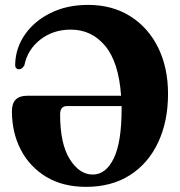

<svg xmlns="http://www.w3.org/2000/svg" viewBox="-20 -732 717 765"><path d="M27.5 -289Q27.5 -350.5 88 -350.5H462.5Q453 -484.5 399 -549.2Q345 -614 262 -614Q192 -614 141 -574.5Q90 -535 77 -471.5Q71 -461.5 65 -458.5Q59 -455.5 54 -456Q49 -456 44.5 -460.5Q40 -465 40.5 -475.5Q42 -540.5 79.2 -594.2Q116.5 -648 181.5 -680.2Q246.5 -712.5 331 -712.5Q427 -712.5 498.8 -667.5Q570.5 -622.5 610 -542.5Q649.5 -462.5 649.5 -358Q649.5 -248.5 610.2 -164.8Q571 -81 497.8 -34.2Q424.5 12.5 323 12.5Q230.5 12.5 164.5 -27.2Q98.5 -67 63 -135.2Q27.5 -203.5 27.5 -289ZM219.5 -276.5Q219.5 -159 258 -97.8Q296.5 -36.5 349.5 -36.5Q401.5 -36.5 433 -100.5Q464.5 -164.5 464.5 -298Q464.5 -303.5 464.5 -309.5H247.5Q219.5 -309.5 219.5 -276.5Z"/></svg>

Font: Fraunces 144pt Soft
Style: Bold
Weight: 700
Version: Version 1.000;[0bf87f6ff]